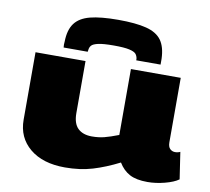

<svg xmlns="http://www.w3.org/2000/svg" viewBox="-85 -881 1081 987"><g transform="rotate(10 455.0 -387.5)"><path d="M315 10Q199 10 131.5 -46Q64 -102 64 -195V-547H325V-276Q325 -221 351 -196Q377 -171 424 -171Q459 -171 488.5 -178.5Q518 -186 562 -203V-547H822V-211Q822 -187 833 -176.5Q844 -166 859 -166Q874 -166 886 -172L907 -32Q882 -14 835.5 -2Q789 10 746 10Q687 10 652.5 -8.5Q618 -27 595 -65Q524 -29 459 -9.5Q394 10 315 10ZM455 -785Q546 -785 601 -771Q656 -757 681 -722.5Q706 -688 708 -626Q708 -619 708 -611.5Q708 -604 708 -596H581Q581 -598 581 -600Q581 -602 581 -604Q579 -619 570.5 -629Q562 -639 535.5 -645Q509 -651 455 -651Q400 -651 373.5 -645Q347 -639 338.5 -629Q330 -619 329 -604Q328 -602 328 -600Q328 -598 328 -596H202Q201 -604 201 -611.5Q201 -619 202 -627Q203 -688 228.5 -722.5Q254 -757 308.5 -771Q363 -785 455 -785Z"/></g></svg>

Font: Georama Extra Expanded ExtraBold
Style: Regular
Weight: 800
Width: 8
Designer: Jean-Baptiste Levee
Foundry: Production Type
Version: Version 1.000